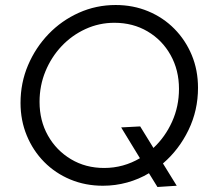

<svg xmlns="http://www.w3.org/2000/svg" viewBox="-20 -731 833 767"><path d="M391 11Q321 11 261 -14Q201 -39 156.5 -84Q112 -129 87 -189.5Q62 -250 62 -320Q62 -400 92 -470.5Q122 -541 174 -595Q226 -649 295 -680Q364 -711 442 -711Q512 -711 572 -686Q632 -661 676.5 -616Q721 -571 746 -511Q771 -451 771 -380Q771 -290 733 -211.5Q695 -133 631 -78L686 11L609 16L575 -39Q535 -15 488 -2Q441 11 391 11ZM396 -60Q435 -60 471 -70Q507 -80 539 -99L464 -222L540 -226L593 -140Q640 -184 667.5 -245Q695 -306 695 -376Q695 -451 661.5 -511Q628 -571 569.5 -605.5Q511 -640 437 -640Q376 -640 321.5 -615Q267 -590 226 -546.5Q185 -503 161.5 -446Q138 -389 138 -324Q138 -249 171.5 -189.5Q205 -130 263.5 -95Q322 -60 396 -60Z"/></svg>

Font: Red Hat Display VF
Style: Italic
Weight: 300
Italic angle: -12°
Designer: Pentagram, MCKL
Foundry: Pentagram, MCKL
Version: Version 1.010